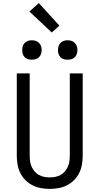

<svg xmlns="http://www.w3.org/2000/svg" viewBox="-20 -1207 640 1235"><path d="M300 8Q272 8 243.5 3Q215 -2 189.5 -15Q164 -28 143.5 -48.5Q123 -69 110.5 -94.5Q98 -120 93 -148Q88 -176 88 -205V-735H171V-205Q171 -187 173.5 -169Q176 -151 183.5 -134.5Q191 -118 203 -104Q215 -90 230.5 -81.5Q246 -73 264 -69.5Q282 -66 300 -66Q318 -66 336 -69.5Q354 -73 369.5 -81.5Q385 -90 397 -104Q409 -118 416.5 -134.5Q424 -151 426.5 -169Q429 -187 429 -205V-735H512V-205Q512 -176 507 -148Q502 -120 489.5 -94.5Q477 -69 456.5 -48.5Q436 -28 410.5 -15Q385 -2 356.5 3Q328 8 300 8ZM415 -823Q402 -823 390 -826.5Q378 -830 369 -839Q360 -848 356.5 -860Q353 -872 353 -885Q353 -898 356.5 -910Q360 -922 369 -931Q378 -940 390 -944Q402 -948 415 -948Q428 -948 440 -944Q452 -940 461 -931Q470 -922 474 -910Q478 -898 478 -885Q478 -872 474 -860Q470 -848 461 -839Q452 -830 440 -826.5Q428 -823 415 -823ZM185 -823Q172 -823 160 -826.5Q148 -830 139 -839Q130 -848 126.5 -860Q123 -872 123 -885Q123 -898 126.5 -910Q130 -922 139 -931Q148 -940 160 -944Q172 -948 185 -948Q198 -948 210 -944Q222 -940 231 -931Q240 -922 244 -910Q248 -898 248 -885Q248 -872 244 -860Q240 -848 231 -839Q222 -830 210 -826.5Q198 -823 185 -823ZM313 -998 169 -1133 230 -1187 362 -1042Z"/></svg>

Font: Iosevka Fixed Extended
Style: Regular
Weight: 400
Width: 7
Monospace: yes
Designer: Belleve Invis
Foundry: Belleve Invis
Version: Version 24.1.1; ttfautohint (v1.8.4)